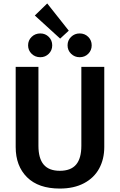

<svg xmlns="http://www.w3.org/2000/svg" viewBox="-20 -1079 696 1114"><path d="M585 -226Q585 -156 555.5 -101.5Q526 -47 467.5 -16Q409 15 327 15Q203 15 137 -50.5Q71 -116 71 -226V-691H203V-233Q203 -160 233.5 -124Q264 -88 327 -88Q391 -88 421.5 -124Q452 -160 452 -233V-691H585ZM379 -901 329 -855 182 -989 254 -1059ZM283 -816Q283 -787 263 -767Q243 -747 214 -747Q184 -747 163.5 -767Q143 -787 143 -816Q143 -845 163.5 -865Q184 -885 214 -885Q243 -885 263 -865Q283 -845 283 -816ZM512 -816Q512 -787 492 -767Q472 -747 442 -747Q413 -747 392.5 -767Q372 -787 372 -816Q372 -845 392.5 -865Q413 -885 442 -885Q472 -885 492 -865Q512 -845 512 -816Z"/></svg>

Font: Fira Sans Medium
Style: Regular
Weight: 500
Designer: bBox Type GmbH & Carrois Corporate GbR & Edenspiekermann AG
Foundry: bBox Type GmbH & Carrois Corporate GbR & Edenspiekermann AG
Version: Version 4.301